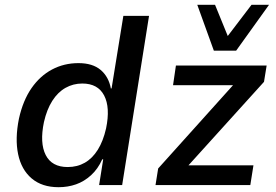

<svg xmlns="http://www.w3.org/2000/svg" viewBox="-20 -771 1149 800"><path d="M224 9Q155 9 112 -27.5Q69 -64 55.5 -128.5Q42 -193 59 -277Q76 -353 111.5 -404Q147 -455 197 -481.5Q247 -508 307 -508Q366 -508 399.5 -479.5Q433 -451 442 -402L445 -403L494 -705H601L489 0H393L410 -107H406Q388 -67 359.5 -41Q331 -15 297 -3Q263 9 224 9ZM262 -75Q302 -75 333.5 -93Q365 -111 387.5 -147Q410 -183 422 -236Q440 -323 414 -373Q388 -423 323 -423Q285 -423 253 -405Q221 -387 198 -351Q175 -315 163 -262Q145 -175 170.5 -125Q196 -75 262 -75ZM628 0 639 -69 977 -445 970 -416H701L713 -498H1091L1080 -430L739 -53L746 -82H1036L1023 0ZM871 -560 802 -751H876L929 -621L1028 -751H1101L964 -560Z"/></svg>

Font: Nunito Sans 7pt SemiCondensed SemiBold
Style: Italic
Weight: 600
Width: 4
Italic angle: -9°
Designer: Vernon Adams
Foundry: Vernon Adams
Version: Version 3.101;gftools[0.9.27]